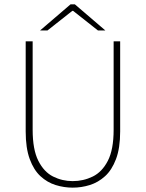

<svg xmlns="http://www.w3.org/2000/svg" viewBox="-20 -850 670 882"><path d="M314 12Q274 12 235.5 0Q197 -12 166 -40.5Q135 -69 116.5 -119.5Q98 -170 98 -246V-660H130V-254Q130 -163 156 -111.5Q182 -60 224 -39Q266 -18 314 -18Q363 -18 406 -39Q449 -60 475.5 -111.5Q502 -163 502 -254V-660H532V-246Q532 -170 513 -119.5Q494 -69 462.5 -40.5Q431 -12 392.5 0Q354 12 314 12ZM164 -710 304 -830H324L464 -710H430L316 -800H312L198 -710Z"/></svg>

Font: Source Sans 3 ExtraLight ExtraLight
Style: Regular
Weight: 250
Version: Version 3.052;hotconv 1.1.0;makeotfexe 2.6.0